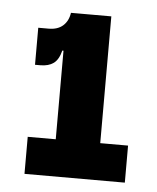

<svg xmlns="http://www.w3.org/2000/svg" viewBox="-39 -962 398 488"><g transform="rotate(5 159.5 -718.0)"><path d="M136.5 -927H226V-603.5H297V-509H41V-603.5H112.5V-888ZM43.5 -882H70Q93 -882 106.5 -894Q120 -906 123 -927H143.5L126.5 -829.5H109.5Q103.5 -806 90.8 -796.8Q78 -787.5 57 -787.5H43.5Z"/></g></svg>

Font: Hepta Slab ExtraLight
Style: Bold
Weight: 700
Version: Version 1.102